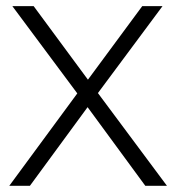

<svg xmlns="http://www.w3.org/2000/svg" viewBox="-20 -601 569 621"><path d="M263.3 -254.4 76.7 0H10L230 -298.9L20 -581.1H88.9L264.4 -343.3L440 -581.1H505.6L296.7 -300L520 0H450Z"/></svg>

Font: Paperlogy 3 Light
Style: Regular
Weight: 300
Designer: redesigned by Lee Juim, glyphs from Gmarket Sans & Montserrat
Foundry: PT&
Version: Version 1.001